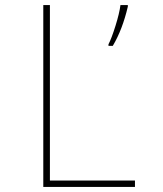

<svg xmlns="http://www.w3.org/2000/svg" viewBox="-20 -734 640 754"><path d="M150 -714H176V-25H510V0H150ZM406 -560Q418 -583 433.5 -632.5Q449 -682 453 -714H482V-708Q461 -618 423 -554H406Z"/></svg>

Font: Noto Sans Mono UI Thin
Style: Regular
Weight: 250
Monospace: yes
Designer: Monotype Design team
Foundry: Monotype Imaging Inc.
Version: Version 1.000